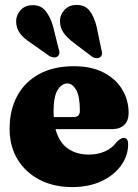

<svg xmlns="http://www.w3.org/2000/svg" viewBox="-20 -748 562 780"><path d="M502.5 -289Q502.5 -258 485 -240.8Q467.5 -223.5 435.5 -223.5H205.5Q219.5 -170.5 254.8 -145.2Q290 -120 341.5 -120Q377 -120 406.5 -133Q436 -146 454.5 -172Q473 -188.5 483 -188Q500.5 -187.5 500.5 -162Q500.5 -115.5 472 -75.8Q443.5 -36 392.2 -12Q341 12 273 12Q198 12 140.8 -17.8Q83.5 -47.5 51.2 -100.8Q19 -154 19 -225Q19 -300.5 49.5 -357.5Q80 -414.5 138.5 -446.8Q197 -479 280.5 -479Q351 -479 400.5 -453.5Q450 -428 476.2 -385Q502.5 -342 502.5 -289ZM197.5 -293Q197.5 -282 198.5 -272.5H279.5Q304.5 -272.5 304.5 -298Q304.5 -357.5 289.2 -383.2Q274 -409 254 -409Q231 -409 214.2 -382.5Q197.5 -356 197.5 -293ZM372.5 -639.5 391.5 -548.5Q394.5 -538.5 394.5 -530.2Q394.5 -522 387 -516Q380 -510.5 370.2 -511.8Q360.5 -513 352.5 -519L280.5 -573.5Q251.5 -595 237.5 -616Q223.5 -637 223.5 -664.5Q224 -688.5 242.8 -708.5Q261.5 -728.5 293 -728Q326.5 -727.5 344.8 -703.2Q363 -679 372.5 -639.5ZM195 -643 217.5 -552.5Q221 -543 221.5 -534.5Q222 -526 215 -520Q209 -514 199 -514.8Q189 -515.5 180.5 -520.5L107 -572.5Q76.5 -592 61.5 -612Q46.5 -632 45.5 -659.5Q44.5 -684 62 -705Q79.5 -726 111 -727Q144.5 -728 164 -704.8Q183.5 -681.5 195 -643Z"/></svg>

Font: Fraunces 72pt S050 Black
Style: Regular
Weight: 900
Version: Version 1.000; ttfautohint (v1.8.3)